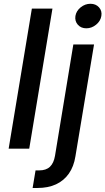

<svg xmlns="http://www.w3.org/2000/svg" viewBox="-20 -772 547 997"><path d="M252.4 -727.5 131.8 0H24.9L145.5 -727.5ZM360.8 -541H468.3L371.6 40Q363.3 92.8 337.6 129.4Q312 166 271 185.1Q230 204.1 174.8 204.1H149.4L164.6 112.8H183.6Q219.7 112.8 239.5 93.8Q259.3 74.7 265.6 37.1ZM428.2 -625Q400.4 -625 384 -643.8Q367.7 -662.6 371.6 -689Q376 -715.3 398.9 -733.9Q421.9 -752.4 449.7 -752.4Q477.5 -752.4 494.1 -733.9Q510.7 -715.3 506.3 -689Q502 -662.6 479 -643.8Q456.1 -625 428.2 -625Z"/></svg>

Font: Inter 17pt Medium
Style: Italic
Weight: 500
Italic angle: -9.3988°
Version: Version 4.001;git-66647c0bb